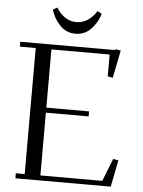

<svg xmlns="http://www.w3.org/2000/svg" viewBox="-59 -941 736 988"><g transform="rotate(5 308.5 -447.0)"><path d="M22 -676.8V-702.1H512.2L513.2 -707L541 -702.1L512.2 -559.1L485.8 -564V-676.8H185.1V-376H405.8V-350.1H185.1V-25.9H504.9L550.8 -143.1L578.1 -138.2L550.8 0H58.1V-25.9H104V-676.8ZM174.8 -881.8 196.8 -894Q237.8 -828.1 300.8 -828.1Q361.8 -828.1 404.8 -894L426.8 -881.8Q414.1 -836.9 381.3 -802.5Q348.6 -768.1 300.8 -768.1Q252.9 -768.1 220.2 -802.5Q187.5 -836.9 174.8 -881.8Z"/></g></svg>

Font: Dehuti
Style: Book
Weight: 400
Version: Version 1.2